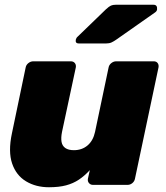

<svg xmlns="http://www.w3.org/2000/svg" viewBox="-20 -778 697 808"><path d="M186 10Q131 10 89.5 -15Q48 -40 31 -90Q14 -140 30 -216L88 -494Q90 -505 99.5 -512.5Q109 -520 120 -520H278Q289 -520 295 -512.5Q301 -505 299 -494L241 -223Q236 -198 239 -181Q242 -164 255 -155Q268 -146 291 -146Q325 -146 348.5 -166Q372 -186 380 -223L437 -494Q439 -505 448.5 -512.5Q458 -520 469 -520H627Q638 -520 643.5 -512.5Q649 -505 647 -494L548 -26Q546 -15 537 -7.5Q528 0 517 0H371Q361 0 354.5 -7.5Q348 -15 350 -26L358 -62Q336 -38 312 -22Q288 -6 258 2Q228 10 186 10ZM312 -595Q296 -595 299 -611Q301 -619 307 -624L426 -739Q439 -751 447 -754.5Q455 -758 467 -758H626Q643 -758 641 -738Q640 -731 633 -726L469 -611Q459 -604 449.5 -599.5Q440 -595 425 -595Z"/></svg>

Font: Rubik ExtraBold
Style: Italic
Weight: 800
Italic angle: -12°
Designer: Hubert and Fischer
Foundry: Hubert and Fischer
Version: Version 2.300;gftools[0.9.30]